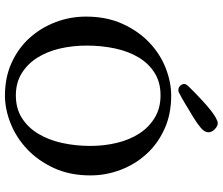

<svg xmlns="http://www.w3.org/2000/svg" viewBox="-82 -797 899 775"><g transform="rotate(90 367.5 -409.5)"><path d="M366 -651Q441 -651 500.5 -624Q560 -597 601.5 -551.5Q643 -506 665.5 -447Q688 -388 688 -325Q688 -242 658.5 -178Q629 -114 582.5 -70Q536 -26 478.5 -3Q421 20 366 20Q292 20 233 -7Q174 -34 133 -79.5Q92 -125 69.5 -184Q47 -243 47 -307Q47 -390 76 -454Q105 -518 151 -562Q197 -606 254 -628.5Q311 -651 366 -651ZM365 -24Q418 -24 456.5 -48.5Q495 -73 520 -114.5Q545 -156 557 -210.5Q569 -265 569 -325Q569 -381 556.5 -432.5Q544 -484 518.5 -523Q493 -562 454.5 -585Q416 -608 365 -608Q312 -608 274 -584Q236 -560 211.5 -519Q187 -478 175.5 -424Q164 -370 164 -310Q164 -253 176 -201.5Q188 -150 213 -110.5Q238 -71 276 -47.5Q314 -24 365 -24ZM353 -682Q350 -680 344 -680Q333 -680 326 -687.5Q319 -695 319 -704Q319 -711 329 -721.5Q339 -732 354.5 -747Q370 -762 388.5 -779Q407 -796 424.5 -810Q442 -824 456 -831.5Q470 -839 477 -839Q489 -839 501.5 -827Q514 -815 514 -801Q514 -786 496.5 -771Q479 -756 453.5 -740.5Q428 -725 400.5 -708.5Q373 -692 353 -682Z"/></g></svg>

Font: Alice
Style: Regular
Weight: 400
Designer: Cyreal (www.cyreal.org)
Foundry: Cyreal (www.cyreal.org)
Version: Version 1.010